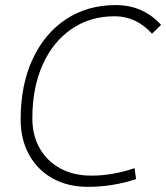

<svg xmlns="http://www.w3.org/2000/svg" viewBox="-20 -723 652 753"><path d="M325.2 9.8Q245.6 9.8 186.3 -23.4Q127 -56.6 94 -116.2Q61 -175.8 61 -255.4Q61 -389.6 107.7 -490.5Q154.3 -591.3 238.3 -647.2Q322.3 -703.1 434.1 -703.1Q541 -703.1 611.8 -625.5L576.2 -590.8Q514.2 -659.2 429.7 -659.2Q333 -659.2 260.3 -609.1Q187.5 -559.1 147.2 -469Q106.9 -378.9 106.9 -258.8Q106.9 -191.4 136 -140.9Q165 -90.3 217 -62.3Q269 -34.2 338.4 -34.2Q421.4 -34.2 507.8 -63.5L513.7 -20.5Q420.9 9.8 325.2 9.8Z"/></svg>

Font: Cascadia Code NF ExtraLight
Style: Italic
Weight: 200
Italic angle: -10°
Monospace: yes
Designer: Aaron Bell
Foundry: Saja Typeworks
Version: Version 2404.023; ttfautohint (v1.8.4)